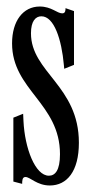

<svg xmlns="http://www.w3.org/2000/svg" viewBox="-20 -562 279 589"><path d="M75 -460C75 -340 222 -299 222 -124C222 -36 185 7 133 7C93 7 73 -19 58 -19C48 -19 48 -7 48 2L21 -5V-201L51 -213L52 -191C56 -107 88 -23 130 -23C149 -23 164 -39 164 -89C164 -245 17 -286 17 -429C17 -498 51 -542 102 -542C138 -542 155 -521 171 -521C181 -521 181 -531 181 -537L207 -528V-363L177 -351L176 -362C169 -441 146 -512 107 -512C89 -512 75 -497 75 -460Z"/></svg>

Font: Americaine Condensed
Style: Regular
Weight: 400
Width: 3
Designer: Alan Madić
Foundry: ESAD Valence
Version: Version 0.001;Glyphs 3.1.2 (3151)